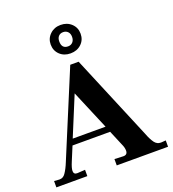

<svg xmlns="http://www.w3.org/2000/svg" viewBox="-168 -943 949 1055"><g transform="rotate(-20 306.5 -415.5)"><path d="M-20 0V-37L9 -35H13Q33 -35 46 -54Q62 -77 76 -112L282 -607H331L539 -110Q552 -75 568 -53Q582 -35 603 -35H608L633 -37V0H333V-37L379 -35Q409 -32 409 -59Q409 -77 399 -98L362 -186H142L108 -104Q94 -71 94 -54Q94 -33 116 -34L161 -37V0ZM219 -748Q219 -783 244 -807Q269 -831 306 -831Q344 -831 369 -807.5Q394 -784 394 -748Q394 -712 369 -688.5Q344 -665 306 -665Q268 -665 243.5 -688.5Q219 -712 219 -748ZM306 -706Q323 -706 333.5 -717.5Q344 -729 344 -748Q344 -767 333.5 -778Q323 -789 306 -789Q289 -789 279 -778Q269 -767 269 -748Q269 -706 306 -706ZM156 -221H348L251 -451Z"/></g></svg>

Font: UnnaBold
Style: Bold
Weight: 700
Designer: Jorge de Buen Unna
Foundry: Omnibus-Type
Version: Version 2.008;hotconv 1.0.109;makeotfexe 2.5.65596